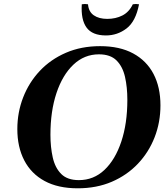

<svg xmlns="http://www.w3.org/2000/svg" viewBox="-20 -952 862 986"><path d="M494 -715Q595 -715 664 -677.5Q733 -640 768.5 -572Q804 -504 804 -411Q804 -324 774 -247Q744 -170 688 -111Q632 -52 554 -18.5Q476 15 379 15Q278 15 209 -22.5Q140 -60 104.5 -128.5Q69 -197 69 -289Q69 -375 99 -452Q129 -529 184.5 -588Q240 -647 318.5 -681Q397 -715 494 -715ZM385 -27Q461 -27 516.5 -79.5Q572 -132 603 -225Q634 -318 634 -439Q634 -504 622 -557Q610 -610 578.5 -641.5Q547 -673 488 -673Q413 -673 357 -620Q301 -567 270 -474Q239 -381 239 -260Q239 -196 251 -143Q263 -90 294.5 -58.5Q326 -27 385 -27ZM662 -930Q678 -933 694 -930Q677 -842 630 -806Q583 -770 524 -770Q454 -770 424.5 -810.5Q395 -851 400 -930Q416 -933 432 -930Q435 -892 461.5 -873.5Q488 -855 531 -855Q574 -855 608.5 -872.5Q643 -890 662 -930Z"/></svg>

Font: Poltawski Nowy
Style: Bold Italic
Weight: 700
Italic angle: -12°
Designer: Adam Pótawski, Mateusz Machalski, Borys Kosmynka, Ania Wieluska
Foundry: Capitalics.wtf
Version: Version 1.001;gftools[0.9.25]